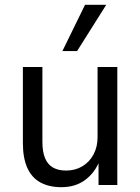

<svg xmlns="http://www.w3.org/2000/svg" viewBox="-20 -768 583 797"><path d="M235 9Q184 9 148 -10.5Q112 -30 93.5 -71Q75 -112 75 -174V-490H156V-179Q156 -138 167 -111.5Q178 -85 200 -72.5Q222 -60 254 -60Q292 -60 321.5 -77.5Q351 -95 368 -126.5Q385 -158 385 -198V-490H467V0H389V-102H394Q374 -51 333.5 -21Q293 9 235 9ZM239 -556 333 -748H421L300 -556Z"/></svg>

Font: Nunito Sans 10pt SemiCondensed
Style: Regular
Weight: 400
Width: 4
Designer: Vernon Adams
Foundry: Vernon Adams
Version: Version 3.101;gftools[0.9.27]